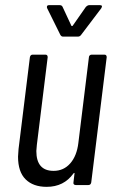

<svg xmlns="http://www.w3.org/2000/svg" viewBox="-20 -718 451 745"><path d="M336 -506H385Q394 -506 394 -496L334 -10Q332 0 323 0H274Q269 0 266.5 -3Q264 -6 265 -10L269 -44Q270 -47 268.5 -47Q267 -47 265 -45Q228 7 161 7Q109 7 79.5 -22Q50 -51 50 -110Q50 -118 52 -140L96 -496Q98 -506 107 -506H156Q165 -506 165 -496L123 -156Q121 -138 121 -132Q121 -55 188 -55Q227 -55 252.5 -84Q278 -113 284 -163L325 -496Q325 -500 328 -503Q331 -506 336 -506ZM162 -691Q162 -698 170 -698H212Q220 -698 223 -691L257 -618Q257 -617 259 -617Q261 -617 262 -618L313 -691Q320 -698 326 -698H368Q380 -698 373 -686L295 -583Q290 -576 283 -576H224Q218 -576 214 -583L163 -686Q162 -688 162 -691Z"/></svg>

Font: Barlow Condensed
Style: Italic
Weight: 400
Width: 3
Italic angle: -7°
Designer: Jeremy Tribby
Foundry: Tribby Type
Version: Version 1.408